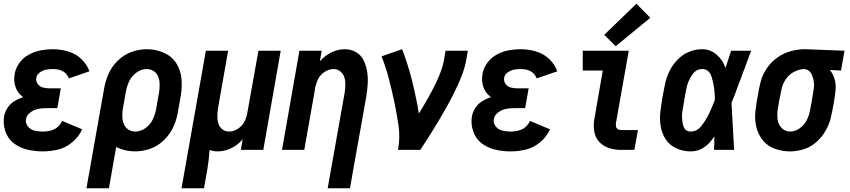

<svg xmlns="http://www.w3.org/2000/svg" viewBox="-21 -801 4541 1026"><path d="M208 8Q165 8 124.5 -1.5Q84 -11 52.5 -35.5Q21 -60 7.5 -99.5Q-6 -139 1 -181Q6 -204 19.5 -225Q33 -246 54.5 -259.5Q76 -273 99 -281L102 -282L100 -284Q73 -304 62 -336.5Q51 -369 57 -404Q62 -436 82.5 -464.5Q103 -493 134 -509.5Q165 -526 197 -532Q229 -538 261 -538Q303 -538 343.5 -526Q384 -514 413.5 -486Q443 -458 457 -420L347 -382Q328 -432 261 -432Q244 -432 226.5 -429Q209 -426 192.5 -414.5Q176 -403 173 -385Q170 -367 180.5 -352.5Q191 -338 208 -333.5Q225 -329 244 -329H304L290 -249L285 -223H225Q204 -223 182.5 -219Q161 -215 141.5 -200.5Q122 -186 118 -165Q114 -143 128 -125.5Q142 -108 163.5 -103Q185 -98 208 -98Q286 -98 311 -155L418 -110Q401 -71 366 -41.5Q331 -12 290 -2Q249 8 208 8Z M441 205 520 -241 536 -331Q543 -371 560.5 -409.5Q578 -448 610 -478.5Q642 -509 682 -523.5Q722 -538 763 -538H764Q810 -538 852.5 -520Q895 -502 919.5 -465.5Q944 -429 948.5 -382Q953 -335 945 -289L929 -199Q922 -158 904 -120Q886 -82 854 -51Q822 -20 781.5 -6Q741 8 701 8Q654 8 612 -10Q606 -13 600 -16L561 205ZM702 -98Q731 -98 756.5 -116.5Q782 -135 795 -162Q808 -189 813 -217L829 -307Q832 -328 832 -349.5Q832 -371 825 -390Q818 -409 801 -420.5Q784 -432 763 -432Q734 -432 708.5 -413.5Q683 -395 670 -368Q657 -341 652 -313L636 -223Q632 -202 632.5 -180.5Q633 -159 640 -140Q647 -121 664 -109.5Q681 -98 702 -98Z M949 205 1028 -241 1079 -530H1198L1144 -223Q1141 -202 1140.5 -181.5Q1140 -161 1145.5 -142Q1151 -123 1166.5 -110.5Q1182 -98 1203 -98Q1228 -98 1250.5 -113Q1273 -128 1285 -151Q1297 -174 1301 -200L1360 -530H1479L1386 0H1266L1276 -58L1275 -56Q1250 -26 1214.5 -9Q1179 8 1143 8Q1119 8 1099 0Q1096 52 1087 103L1069 205Z M1730 205 1821 -307Q1824 -328 1824.5 -348.5Q1825 -369 1819 -388Q1813 -407 1797.5 -419.5Q1782 -432 1762 -432Q1737 -432 1714 -417Q1691 -402 1679 -379Q1669 -358 1664 -336L1663 -331V-329L1605 0H1486L1579 -530H1698L1688 -472L1689 -474Q1715 -504 1750 -521Q1785 -538 1822 -538Q1855 -538 1882 -522Q1909 -506 1922.5 -478Q1936 -450 1941 -418.5Q1946 -387 1944 -354Q1942 -321 1937 -289L1849 205Z M2106 0Q2118 -66 2108.5 -130.5Q2099 -195 2086 -257Q2073 -319 2057 -380Q2041 -441 2018 -500L2128 -538Q2144 -496 2157.5 -453Q2171 -410 2182 -366Q2193 -322 2202 -277Q2211 -236 2217 -194Q2334 -382 2351 -477L2360 -530H2479L2470 -477Q2444 -332 2225 0Z M2708 8Q2665 8 2624.5 -1.5Q2584 -11 2552.5 -35.5Q2521 -60 2507.5 -99.5Q2494 -139 2501 -181Q2506 -204 2519.5 -225Q2533 -246 2554.5 -259.5Q2576 -273 2599 -281L2602 -282L2600 -284Q2573 -304 2562 -336.5Q2551 -369 2557 -404Q2562 -436 2582.5 -464.5Q2603 -493 2634 -509.5Q2665 -526 2697 -532Q2729 -538 2761 -538Q2803 -538 2843.5 -526Q2884 -514 2913.5 -486Q2943 -458 2957 -420L2847 -382Q2828 -432 2761 -432Q2744 -432 2726.5 -429Q2709 -426 2692.5 -414.5Q2676 -403 2673 -385Q2670 -367 2680.5 -352.5Q2691 -338 2708 -333.5Q2725 -329 2744 -329H2804L2790 -249L2785 -223H2725Q2704 -223 2682.5 -219Q2661 -215 2641.5 -200.5Q2622 -186 2618 -165Q2614 -143 2628 -125.5Q2642 -108 2663.5 -103Q2685 -98 2708 -98Q2786 -98 2811 -155L2918 -110Q2901 -71 2866 -41.5Q2831 -12 2790 -2Q2749 8 2708 8Z M3297 0Q3264 0 3233 -10Q3202 -20 3181 -43Q3160 -66 3154.5 -98.5Q3149 -131 3155 -164L3200 -424H3093V-530H3339L3271 -146Q3269 -136 3270.5 -126.5Q3272 -117 3279.5 -111.5Q3287 -106 3297 -106H3388L3369 0ZM3269 -554 3208 -615 3380 -781 3454 -706Z M3670 8Q3630 8 3594 -8Q3558 -24 3537 -55.5Q3516 -87 3509.5 -126Q3503 -165 3508 -205.5Q3513 -246 3520 -287Q3526 -321 3533.5 -355.5Q3541 -390 3557.5 -423Q3574 -456 3600.5 -483Q3627 -510 3661 -524Q3695 -538 3730 -538Q3775 -538 3808.5 -509Q3842 -480 3856 -438L3857 -441L3860 -449L3864 -463Q3875 -496 3886 -530H3993L3991 -525L3986 -511L3982 -502L3979 -493L3976 -483L3972 -474Q3964 -453 3957 -432L3953 -423L3948 -409L3946 -404L3943 -395L3941 -390L3936 -376L3934 -371L3930 -362Q3921 -336 3911 -310L3906 -296L3902 -287Q3895 -269 3888 -251Q3890 -215 3892 -178Q3893 -158 3894 -139L3895 -129V-124L3896 -114V-104L3897 -89Q3899 -45 3902 0H3795V-10V-20L3796 -29V-39V-49V-59L3797 -69V-72Q3789 -61 3780 -50Q3734 8 3670 8ZM3670 -98Q3705 -98 3729.5 -131Q3754 -164 3769 -196Q3784 -228 3797 -262L3799 -268Q3799 -290 3797 -312Q3794 -349 3781.5 -390.5Q3769 -432 3730 -432Q3698 -432 3677 -400Q3656 -368 3649 -337Q3642 -306 3637 -274Q3631 -240 3625.5 -206.5Q3620 -173 3628.5 -135.5Q3637 -98 3670 -98Z M4200 8Q4159 8 4120 -6Q4081 -20 4056 -50.5Q4031 -81 4021 -121Q4011 -161 4015.5 -203.5Q4020 -246 4028 -288Q4034 -326 4043.5 -363.5Q4053 -401 4076 -435Q4099 -469 4132.5 -493Q4166 -517 4204 -527.5Q4242 -538 4281 -538H4282L4492 -530L4473 -424L4414 -427Q4428 -409 4436 -387Q4448 -354 4444 -317.5Q4440 -281 4433.5 -244.5Q4427 -208 4418.5 -172Q4410 -136 4390.5 -102Q4371 -68 4341 -41.5Q4311 -15 4274 -3.5Q4237 8 4200 8ZM4202 -98Q4227 -98 4251 -114.5Q4275 -131 4288 -155Q4301 -179 4306 -204.5Q4311 -230 4316 -255Q4322 -291 4327.5 -326.5Q4333 -362 4319 -397Q4307 -430 4275 -432Q4250 -431 4226 -419Q4199 -406 4181 -381.5Q4163 -357 4156.5 -329.5Q4150 -302 4145 -274.5Q4140 -247 4135.5 -219.5Q4131 -192 4134 -164.5Q4137 -137 4155.5 -117.5Q4174 -98 4202 -98Z"/></svg>

Font: Iosevka SS08
Style: Bold Italic
Weight: 700
Italic angle: -10°
Monospace: yes
Designer: Belleve Invis
Foundry: Belleve Invis
Version: 2.1.0; ttfautohint (v1.8.2)